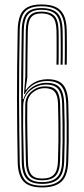

<svg xmlns="http://www.w3.org/2000/svg" viewBox="-20 -825 374 852"><path d="M167 6.8Q108.8 6.8 84.1 -20.1Q59.5 -47 58.5 -106.8Q57.2 -178.2 56.4 -246.5Q55.5 -314.8 55.5 -384.6Q55.5 -454.5 56.1 -529.9Q56.8 -605.2 58.5 -691.2Q59.2 -731 69.5 -756.1Q79.8 -781.2 102.5 -793.2Q125.2 -805.2 163.5 -805.2Q201.8 -805.2 226 -794.4Q250.2 -783.5 262.5 -758.9Q274.8 -734.2 276 -692.8Q276.2 -682 276.5 -661.9Q276.8 -641.8 276.8 -618.2Q276.8 -594.8 276.6 -573.1Q276.5 -551.5 276 -538H267Q267.5 -549.8 267.6 -571Q267.8 -592.2 267.8 -616.2Q267.8 -640.2 267.6 -661Q267.5 -681.8 267 -692.2Q265.8 -731.5 254.4 -754.4Q243 -777.2 220.6 -787.2Q198.2 -797.2 163.5 -797.2Q128.5 -797.2 107.6 -786.1Q86.8 -775 77.5 -751.5Q68.2 -728 67.5 -691Q65.8 -600.8 65.1 -524.9Q64.5 -449 64.6 -381Q64.8 -313 65.6 -246.2Q66.5 -179.5 67.5 -107.5Q68.5 -54.5 89.5 -27.9Q110.5 -1.2 167 -1.2Q219.5 -1.2 245.6 -24.8Q271.8 -48.2 273.8 -107.8Q275.2 -150.8 275.8 -191.5Q276.2 -232.2 275.8 -274.8Q275.2 -317.2 274 -364.8Q272.5 -417 253.5 -441.2Q234.5 -465.5 188.5 -465.5Q172 -465.5 157 -461.5Q142 -457.5 129.4 -450Q116.8 -442.5 106.8 -431.9Q96.8 -421.2 89.8 -408H86.5L92.5 -486.5Q92.8 -514.8 92.9 -549.8Q93 -584.8 93.6 -621Q94.2 -657.2 94.5 -689.8Q95.5 -735.2 111.2 -754.4Q127 -773.5 163.5 -773.5Q200.5 -773.5 219.4 -756.2Q238.2 -739 239.8 -692.8Q240.2 -681.5 240.4 -661.2Q240.5 -641 240.5 -617.4Q240.5 -593.8 240.4 -572.5Q240.2 -551.2 239.8 -538H230.5Q231 -549.8 231.1 -571Q231.2 -592.2 231.2 -616.1Q231.2 -640 231.1 -660.8Q231 -681.5 230.5 -692.5Q229.2 -734 212.8 -749.8Q196.2 -765.5 163.5 -765.5Q132.8 -765.5 118.6 -748.9Q104.5 -732.2 103.5 -689.5Q103 -656.5 102.5 -621.2Q102 -586 101.6 -550.5Q101.2 -515 101.2 -481.5L93.2 -426.5H96Q108 -443 123.1 -453.4Q138.2 -463.8 155.5 -468.6Q172.8 -473.5 191.2 -473.5Q239 -473.5 260.2 -448.4Q281.5 -423.2 283 -365Q284.2 -324.2 284.8 -283Q285.2 -241.8 284.9 -198.4Q284.5 -155 282.8 -107.8Q280.5 -44.8 252.6 -19Q224.8 6.8 167 6.8ZM167 -9Q117 -9 97.1 -33.1Q77.2 -57.2 76.5 -107.5Q76 -146.2 75.5 -184.8Q75 -223.2 74.6 -261.8Q74.2 -300.2 74.1 -339.1Q74 -378 74 -417.5Q74 -457 74.2 -497.5Q74.5 -524.5 74.8 -557.1Q75 -589.8 75.5 -624Q76 -658.2 76.5 -690.5Q77.2 -724.5 85.4 -746.2Q93.5 -768 112.4 -778.6Q131.2 -789.2 163.5 -789.2Q211 -789.2 233.6 -767.9Q256.2 -746.5 257.8 -692Q258.2 -677.8 258.4 -647Q258.5 -616.2 258.4 -585.1Q258.2 -554 257.8 -538H248.8Q249.2 -552 249.4 -572Q249.5 -592 249.5 -614.4Q249.5 -636.8 249.2 -657.6Q249 -678.5 248.5 -693.8Q247 -740.5 227.4 -761Q207.8 -781.5 163.5 -781.5Q123.5 -781.5 105 -761.2Q86.5 -741 85.5 -690.2Q84.5 -641 84.1 -590.6Q83.8 -540.2 83.2 -489.8L81.2 -385.5H84.2Q89.8 -405 104.1 -421.4Q118.5 -437.8 139.8 -447.6Q161 -457.5 186.5 -457.5Q227.2 -457.5 245.4 -436Q263.5 -414.5 264.8 -364.5Q266.2 -320.8 266.8 -279.8Q267.2 -238.8 266.8 -196.9Q266.2 -155 264.8 -108.2Q262.8 -53.5 239.1 -31.2Q215.5 -9 167 -9ZM167 -17Q210.5 -17 232.2 -37.4Q254 -57.8 255.5 -108.8Q257.2 -155.5 257.6 -197Q258 -238.5 257.5 -279.2Q257 -320 255.8 -364.5Q254.5 -410 238.1 -429.9Q221.8 -449.8 184.5 -449.8Q160.5 -449.8 137.4 -438.6Q114.2 -427.5 98.9 -406.8Q83.5 -386 83 -356.2Q82.2 -305 82.6 -263.9Q83 -222.8 84.1 -185.5Q85.2 -148.2 85.8 -107.8Q86.5 -62 104 -39.5Q121.5 -17 167 -17ZM167 -25Q125.8 -25 110.6 -45.9Q95.5 -66.8 94.8 -107.8Q93.8 -166.5 92.4 -228.8Q91 -291 92.2 -360.8Q93 -397.8 119.8 -419.8Q146.5 -441.8 181 -441.8Q215.2 -441.8 230.4 -423.8Q245.5 -405.8 246.8 -364.2Q247.8 -324 248.4 -283.9Q249 -243.8 248.6 -200.9Q248.2 -158 246.5 -109Q244.8 -64.2 226.4 -44.6Q208 -25 167 -25ZM167 -32.8Q203.8 -32.8 219.9 -50.8Q236 -68.8 237.2 -109.5Q238.8 -155 239.2 -195.1Q239.8 -235.2 239.2 -276Q238.8 -316.8 237.5 -364Q236.5 -401.5 222.6 -417.6Q208.8 -433.8 177.8 -433.8Q148.8 -433.8 125.2 -414.4Q101.8 -395 101.2 -362.5Q100.2 -293.5 101.5 -229.8Q102.8 -166 104 -107.8Q104.5 -69.2 118.5 -51Q132.5 -32.8 167 -32.8Z"/></svg>

Font: Big Shoulders Inline Display Thin Light
Style: Regular
Weight: 300
Version: Version 2.002